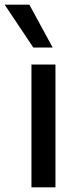

<svg xmlns="http://www.w3.org/2000/svg" viewBox="-56 -804 337 824"><path d="M79 -527H182V0H79ZM-36 -784H70L170 -600H87Z"/></svg>

Font: Be Vietnam Medium
Style: Regular
Weight: 500
Designer: Gabriel Lam
Foundry: TypeRant
Version: Version 4.000